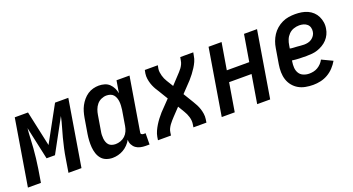

<svg xmlns="http://www.w3.org/2000/svg" viewBox="-57 -968 2599 1415"><g transform="rotate(-20 1242.0 -260.0)"><path d="M-16 0 70 -520H174L234 -243L386 -520H490L404 0H302L319 -104Q325 -143 333.5 -181.5Q342 -220 352 -258.5Q362 -297 373.5 -335.5Q385 -374 393 -413L253 -156H187L131 -413Q127 -374 125.5 -335.5Q124 -297 121 -258.5Q118 -220 113.5 -181.5Q109 -143 103 -104L86 0Z M647 8Q621 8 597.5 -1Q574 -10 559 -28.5Q544 -47 536.5 -70.5Q529 -94 527 -119Q525 -144 526.5 -170Q528 -196 532 -221L552 -341Q556 -364 562.5 -386.5Q569 -409 580 -430Q591 -451 607 -470Q623 -489 643 -502.5Q663 -516 686 -522Q709 -528 731 -528Q754 -528 776 -521.5Q798 -515 813.5 -500Q829 -485 838.5 -465.5Q848 -446 852 -424L868 -520H970L901 -103Q900 -98 900 -93.5Q900 -89 903 -86Q906 -83 910.5 -81.5Q915 -80 919 -80H936L935 8H904Q884 8 864 3.5Q844 -1 829 -12Q814 -23 804.5 -41Q795 -59 796 -80Q785 -60 768.5 -43Q752 -26 732 -14.5Q712 -3 690 2.5Q668 8 647 8ZM702 -80Q721 -80 741 -87Q761 -94 776.5 -108.5Q792 -123 800.5 -142.5Q809 -162 812 -181L832 -301Q834 -317 835 -333Q836 -349 834.5 -364Q833 -379 828 -393.5Q823 -408 813.5 -419Q804 -430 789.5 -435Q775 -440 759 -440Q739 -440 718.5 -431Q698 -422 684 -405Q670 -388 662.5 -367.5Q655 -347 652 -327L632 -207Q629 -192 628.5 -177.5Q628 -163 629.5 -149Q631 -135 636 -121.5Q641 -108 650 -98.5Q659 -89 673 -84.5Q687 -80 702 -80Z M1004 0 1008 -26Q1012 -48 1021.5 -69Q1031 -90 1043 -109.5Q1055 -129 1069 -147.5Q1083 -166 1099 -184L1177 -265L1129 -344Q1118 -360 1109 -377.5Q1100 -395 1094 -413.5Q1088 -432 1085 -452.5Q1082 -473 1085 -494L1090 -520H1192L1187 -494Q1185 -480 1187 -466Q1189 -452 1192.5 -439Q1196 -426 1201.5 -413.5Q1207 -401 1214 -390L1246 -338L1301 -397Q1311 -408 1321.5 -419Q1332 -430 1340.5 -442Q1349 -454 1355 -467Q1361 -480 1363 -494L1368 -520H1470L1465 -494Q1462 -472 1452.5 -451Q1443 -430 1430.5 -410.5Q1418 -391 1404 -372.5Q1390 -354 1374 -336L1297 -255L1345 -176Q1355 -160 1364 -142.5Q1373 -125 1379 -106.5Q1385 -88 1388 -67.5Q1391 -47 1388 -26L1384 0H1282L1286 -26Q1288 -40 1286.5 -54Q1285 -68 1281 -81Q1277 -94 1271.5 -106.5Q1266 -119 1259 -130L1228 -182L1172 -123Q1162 -112 1152 -101Q1142 -90 1133.5 -78Q1125 -66 1118.5 -53Q1112 -40 1110 -26L1106 0Z M1504 0 1590 -520H1692L1657 -311H1833L1868 -520H1970L1884 0H1782L1819 -223H1643L1606 0Z M2220 8Q2190 8 2160.5 2.5Q2131 -3 2106.5 -17Q2082 -31 2064 -53Q2046 -75 2037 -102.5Q2028 -130 2027.5 -160.5Q2027 -191 2032 -221L2052 -341Q2056 -367 2065 -391.5Q2074 -416 2088.5 -438.5Q2103 -461 2124 -479Q2145 -497 2169.5 -508.5Q2194 -520 2219.5 -524Q2245 -528 2270 -528Q2296 -528 2321 -524Q2346 -520 2368 -510Q2390 -500 2407.5 -483.5Q2425 -467 2435.5 -445.5Q2446 -424 2450 -399Q2454 -374 2449 -348Q2446 -327 2436 -306Q2426 -285 2410 -268Q2394 -251 2373.5 -239Q2353 -227 2332 -220Q2311 -213 2289 -211Q2267 -209 2245 -209Q2217 -209 2189 -210Q2161 -211 2133 -215L2132 -207Q2128 -183 2129.5 -159.5Q2131 -136 2142.5 -117Q2154 -98 2175.5 -89Q2197 -80 2221 -80Q2237 -80 2254 -83.5Q2271 -87 2286.5 -96Q2302 -105 2315 -118.5Q2328 -132 2336 -148L2420 -108Q2405 -82 2383.5 -59Q2362 -36 2335 -20.5Q2308 -5 2278.5 1.5Q2249 8 2220 8ZM2258 -294Q2273 -294 2288.5 -297.5Q2304 -301 2317 -310Q2330 -319 2339 -332.5Q2348 -346 2350 -361Q2353 -378 2348.5 -394Q2344 -410 2332 -420.5Q2320 -431 2304 -435.5Q2288 -440 2271 -440Q2249 -440 2227 -432.5Q2205 -425 2188.5 -408Q2172 -391 2163.5 -370Q2155 -349 2152 -327L2148 -303Q2161 -300 2175 -299.5Q2189 -299 2203 -298Q2217 -297 2230.5 -295.5Q2244 -294 2258 -294Z"/></g></svg>

Font: Iosevka Curly Semibold
Style: Italic
Weight: 600
Italic angle: -9°
Monospace: yes
Designer: Belleve Invis
Foundry: Belleve Invis
Version: Version 22.1.2; ttfautohint (v1.8.4)